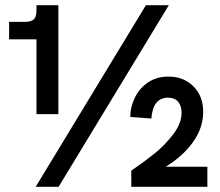

<svg xmlns="http://www.w3.org/2000/svg" viewBox="-20 -717 844 737"><path d="M120 -566H15V-633H76Q99 -633 109.5 -642.5Q120 -652 120 -676V-697H204V-279H120ZM540 -697H628L205 0H117ZM677 -285Q677 -310 664 -326Q651 -342 625 -342Q567 -342 561 -262L480 -268Q480 -306 497.5 -342Q515 -378 548 -400.5Q581 -423 627 -423Q685 -423 722.5 -385.5Q760 -348 760 -288Q760 -227 721.5 -172.5Q683 -118 616 -77H776V0H484V-62Q539 -100 575.5 -129.5Q612 -159 644.5 -201Q677 -243 677 -285Z"/></svg>

Font: Hanken Grotesk
Style: Bold
Weight: 700
Designer: Alfredo Marco Pradil
Foundry: Hanken Design Co.
Version: Version 3.014